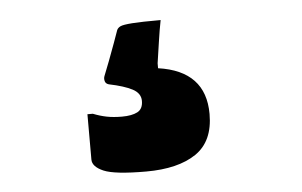

<svg xmlns="http://www.w3.org/2000/svg" viewBox="-35 -126 670 426"><g transform="rotate(-5 300.0 87.0)"><path d="M336 -79Q332 -59 328 -31.5Q324 -4 321 16V27Q426 42 426 138Q426 199 386 226Q346 253 275 253Q205 253 180.5 242.5Q156 232 156 216V115H168Q183 121 198 124Q213 127 232 127Q254 127 266.5 120.5Q279 114 279 96Q279 79 261 69.5Q243 60 209 53Q202 51 200.5 45Q199 39 201 34Q206 22 213.5 2Q221 -18 228 -37Q235 -56 238 -65Q240 -70 246 -73Q252 -76 272.5 -77.5Q293 -79 336 -79Z"/></g></svg>

Font: Recursive Mn Lnr St Blk
Style: Regular
Weight: 900
Monospace: yes
Version: Version 1.079;hotconv 1.0.112;makeotfexe 2.5.65598; ttfautoh